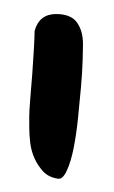

<svg xmlns="http://www.w3.org/2000/svg" viewBox="-20 -662 166 279"><path d="M22.5 -493.2Q22.5 -500 23.9 -517.6Q25.4 -535.2 26.9 -554.7Q28.3 -574.2 29.3 -591.8Q30.3 -609.4 30.3 -617.2Q37.1 -641.6 61.5 -641.6Q83 -641.6 91.8 -629.4Q100.6 -617.2 100.6 -597.7Q100.6 -591.8 100.1 -574.7Q99.6 -557.6 97.7 -535.6Q95.7 -513.7 93.3 -489.7Q90.8 -465.8 86.9 -446.3Q83 -426.8 77.1 -414.1Q71.3 -401.4 64.5 -402.3Q50.8 -404.3 43 -412.6Q35.2 -420.9 30.3 -431.6Q25.4 -442.4 23.9 -454.6Q22.5 -466.8 22.5 -477.5Z"/></svg>

Font: Covered By Your Grace
Style: Regular
Weight: 400
Designer: Kimberly Geswein
Foundry: Kimberly Geswein
Version: Version 1.0